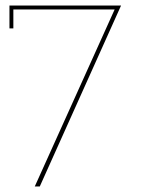

<svg xmlns="http://www.w3.org/2000/svg" viewBox="-20 -670 509 690"><path d="M123 0H105L392 -636H28V-568H14V-650H415Z"/></svg>

Font: Josefin Slab Thin
Style: Regular
Weight: 100
Designer: Santiago Orozco
Foundry: Typemade
Version: Version 2.000